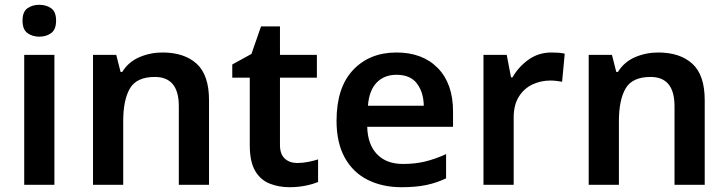

<svg xmlns="http://www.w3.org/2000/svg" viewBox="-20 -771 3037 801"><path d="M144 -751Q173 -751 193.5 -736.5Q214 -722 214 -685Q214 -648 193.5 -633Q173 -618 144 -618Q115 -618 94.5 -633Q74 -648 74 -685Q74 -722 94.5 -736.5Q115 -751 144 -751ZM207 -542V0H81V-542Z M658 -552Q749 -552 800.5 -505Q852 -458 852 -353V0H726V-328Q726 -450 626 -450Q550 -450 522 -402Q494 -354 494 -265V0H368V-542H465L483 -471H490Q516 -513 561.5 -532.5Q607 -552 658 -552Z M1220 -91Q1243 -91 1265.5 -95.5Q1288 -100 1307 -106V-12Q1287 -3 1255 3.5Q1223 10 1188 10Q1142 10 1104 -5.5Q1066 -21 1044 -59Q1022 -97 1022 -165V-447H949V-502L1029 -546L1069 -661H1148V-542H1302V-447H1148V-166Q1148 -128 1168 -109.5Q1188 -91 1220 -91Z M1634 -552Q1743 -552 1806.5 -487Q1870 -422 1870 -306V-242H1512Q1514 -168 1553 -127.5Q1592 -87 1661 -87Q1713 -87 1755 -97.5Q1797 -108 1841 -128V-27Q1801 -8 1758 1Q1715 10 1655 10Q1576 10 1514.5 -20.5Q1453 -51 1418.5 -113Q1384 -175 1384 -267Q1384 -406 1453 -479Q1522 -552 1634 -552ZM1634 -459Q1583 -459 1551.5 -426.5Q1520 -394 1515 -330H1748Q1747 -386 1719.5 -422.5Q1692 -459 1634 -459Z M2281 -552Q2294 -552 2309.5 -551Q2325 -550 2336 -547L2325 -430Q2315 -432 2301 -433.5Q2287 -435 2276 -435Q2236 -435 2201 -418.5Q2166 -402 2144.5 -367.5Q2123 -333 2123 -281V0H1997V-542H2094L2112 -448H2118Q2142 -491 2184 -521.5Q2226 -552 2281 -552Z M2726 -552Q2817 -552 2868.5 -505Q2920 -458 2920 -353V0H2794V-328Q2794 -450 2694 -450Q2618 -450 2590 -402Q2562 -354 2562 -265V0H2436V-542H2533L2551 -471H2558Q2584 -513 2629.5 -532.5Q2675 -552 2726 -552Z"/></svg>

Font: Noto Sans Bassa Vah SemiBold
Style: Regular
Weight: 600
Designer: Monotype Design Team
Foundry: Monotype Imaging Inc.
Version: Version 2.002; ttfautohint (v1.8.4.7-5d5b)